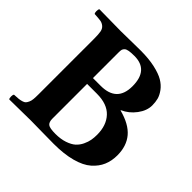

<svg xmlns="http://www.w3.org/2000/svg" viewBox="-162 -811 977 977"><g transform="rotate(45 326.5 -322.5)"><path d="M321.8 -334H251V-84Q251 -59.6 262.9 -49.8Q274.9 -40 316.9 -40Q354.5 -40 383.3 -49.8Q412.1 -59.6 428.2 -74.2Q444.3 -88.9 454.1 -109.6Q463.9 -130.4 467 -148.4Q470.2 -166.5 470.2 -187Q470.2 -254.4 433.1 -294.2Q396 -334 321.8 -334ZM251 -562V-376H307.1Q422.9 -376 422.9 -488.8Q422.9 -605 320.8 -605Q296.9 -605 282.5 -602.5Q268.1 -600.1 261.5 -594Q254.9 -587.9 252.9 -581.1Q251 -574.2 251 -562ZM182.1 0Q124.5 0 26.9 2Q22.5 -2.4 22.5 -15.1Q22.5 -27.8 26.9 -32.2Q47.4 -33.2 57.9 -34.2Q68.4 -35.2 80.1 -38.6Q91.8 -42 96.7 -47.4Q101.6 -52.7 106.4 -63Q111.3 -73.2 112.5 -87.4Q113.8 -101.6 113.8 -123V-522Q113.8 -553.7 110.6 -570.8Q107.4 -587.9 95.9 -597.4Q84.5 -606.9 70.6 -609.1Q56.6 -611.3 26.9 -612.8Q22.5 -617.2 22.5 -629.9Q22.5 -642.6 26.9 -647Q126.5 -645 182.1 -645Q195.8 -645 246.3 -646Q296.9 -647 324.2 -647Q382.3 -647 426.3 -637.2Q470.2 -627.4 495.6 -612.3Q521 -597.2 536.9 -575.7Q552.7 -554.2 557.9 -534.2Q563 -514.2 563 -491.2Q563 -453.1 535.4 -416Q507.8 -378.9 466.8 -360.8V-358.9Q544.9 -338.4 581.1 -295.7Q617.2 -252.9 617.2 -186Q617.2 -146 603.3 -113.3Q589.4 -80.6 559.1 -54Q528.8 -27.3 474.6 -12.7Q420.4 2 346.2 2Q313.5 2 256.6 1Q199.7 0 182.1 0Z"/></g></svg>

Font: Common Serif
Style: Bold
Weight: 700
Designer: Philipp H. Poll, Khaled Hosny
Foundry: Stefan Peev, Context Ltd.
Version: Version 1.026